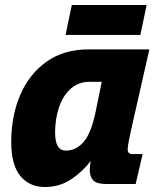

<svg xmlns="http://www.w3.org/2000/svg" viewBox="-20 -738 640 770"><path d="M160 12Q98 12 61.5 -32.5Q25 -77 25 -168Q25 -273 61 -357Q97 -441 166.5 -490.5Q236 -540 336 -540H579L506 -218Q501 -195 496.5 -172.5Q492 -150 492 -138Q492 -120 512 -120H552L524 0H408Q368 0 354 -14.5Q340 -29 340 -56Q340 -71 344 -93Q312 -50 265.5 -19Q219 12 160 12ZM244 -134Q285 -134 315.5 -169Q346 -204 364 -292L388 -410H340Q295 -410 264 -382.5Q233 -355 217 -308.5Q201 -262 201 -206Q201 -134 244 -134ZM243 -598 268 -718H568L543 -598Z"/></svg>

Font: Geist Mono Black
Style: Italic
Weight: 900
Italic angle: -12°
Monospace: yes
Designer: Basement.studio, Andrés Briganti, Mateo Zaragoza
Foundry: Basement.studio, Vercel, Andrés Briganti, Guido Ferreyra, Mateo Zaragoza
Version: Version 1.500; ttfautohint (v1.8.4.7-5d5b)